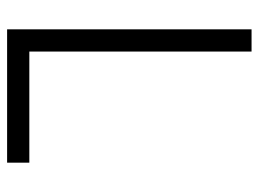

<svg xmlns="http://www.w3.org/2000/svg" viewBox="-114 -614 728 540"><g transform="rotate(90 250.0 -344.0)"><path d="M125 -62.5H437.5V0H62.5V-687.5H125Z"/></g></svg>

Font: ChillBitmapSE 16px
Style: Regular
Weight: 400
Designer: Designed by Warren2060
Foundry: ChillType
Version: Version 1.000